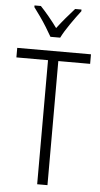

<svg xmlns="http://www.w3.org/2000/svg" viewBox="-62 -985 534 1022"><g transform="rotate(5 205.0 -473.5)"><path d="M232 0H177V-663H8V-714H402V-663H232ZM179 -788Q166 -811 149 -838.5Q132 -866 113.5 -892Q95 -918 80 -938V-947H114Q135 -925 159.5 -895.5Q184 -866 205 -837Q228 -867 249.5 -892.5Q271 -918 297 -947H331V-938Q307 -907 277.5 -864.5Q248 -822 231 -788Z"/></g></svg>

Font: Noto Sans Gurmukhi UI Condensed Light
Style: Regular
Weight: 300
Width: 3
Designer: Jelle Bosma - Monotype Design Team
Foundry: Monotype Imaging Inc.
Version: Version 2.004; ttfautohint (v1.8.4.7-5d5b)